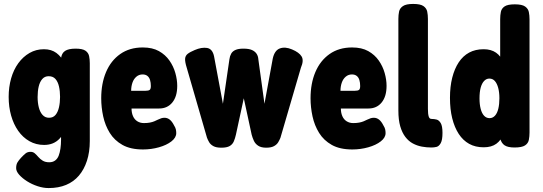

<svg xmlns="http://www.w3.org/2000/svg" viewBox="-20 -740 2755 975"><path d="M227 215Q200 215 171 205.5Q142 196 117.5 180.5Q93 165 77.5 147.5Q62 130 62 114Q62 96 68.5 85Q75 74 87 61Q100 47 110 39Q120 31 135 31Q148 31 157 39Q166 47 175 57.5Q184 68 197 76Q210 84 230 84Q248 84 260 75Q272 66 278 50.5Q284 35 287 14Q290 -7 290 -30V-444Q293 -470 310.5 -481.5Q328 -493 364 -493Q399 -493 414 -482.5Q429 -472 432.5 -455Q436 -438 436 -419V-24Q436 32 421.5 76.5Q407 121 380.5 152Q354 183 315.5 199Q277 215 227 215ZM204 -4Q163 -4 129.5 -23Q96 -42 72.5 -75.5Q49 -109 36.5 -153Q24 -197 24 -248Q24 -298 36.5 -342Q49 -386 73 -419Q97 -452 130 -471Q163 -490 203 -490Q241 -490 266.5 -471Q292 -452 308.5 -418.5Q325 -385 332 -341Q339 -297 339 -246Q339 -179 326 -124Q313 -69 283 -36.5Q253 -4 204 -4ZM229 -142Q250 -142 262 -156.5Q274 -171 279.5 -195Q285 -219 285 -248Q285 -277 279.5 -301Q274 -325 261.5 -339Q249 -353 227 -353Q207 -353 194.5 -338.5Q182 -324 176.5 -300.5Q171 -277 171 -247Q171 -219 177 -195Q183 -171 196 -156.5Q209 -142 229 -142Z M706 19Q643 19 602 -4Q561 -27 537.5 -65Q514 -103 504 -149Q494 -195 494 -241Q494 -316 518.5 -374Q543 -432 590.5 -465.5Q638 -499 705 -499Q754 -499 787 -480.5Q820 -462 840.5 -432.5Q861 -403 870.5 -369Q880 -335 880 -304Q880 -250 855 -219.5Q830 -189 788 -189H648Q648 -167 655.5 -150Q663 -133 677.5 -124Q692 -115 711 -115Q728 -115 741 -117.5Q754 -120 763.5 -124Q773 -128 782 -132.5Q791 -137 799 -139.5Q807 -142 815 -142Q830 -142 842 -132.5Q854 -123 864 -103Q871 -92 873 -83Q875 -74 875 -64Q875 -41 850.5 -22Q826 -3 787 8Q748 19 706 19ZM646 -279H719Q734 -279 740 -283.5Q746 -288 746 -303Q746 -320 742 -333.5Q738 -347 728.5 -354.5Q719 -362 704 -362Q686 -362 672.5 -350.5Q659 -339 652.5 -320Q646 -301 646 -279Z M1104 10Q1078 10 1063.5 2Q1049 -6 1042 -18Q1035 -30 1031 -41L928 -397Q919 -426 920 -441.5Q921 -457 933 -466.5Q945 -476 969 -486Q1004 -501 1031.5 -496.5Q1059 -492 1067 -454L1112 -213L1145 -439Q1147 -455 1154 -467.5Q1161 -480 1176 -486.5Q1191 -493 1216 -493Q1244 -493 1259.5 -486Q1275 -479 1283 -467Q1291 -455 1292 -438L1323 -213L1365 -442Q1374 -484 1401 -494Q1428 -504 1463 -489Q1499 -474 1511.5 -453.5Q1524 -433 1508 -396L1404 -40Q1400 -30 1393 -18Q1386 -6 1371.5 2Q1357 10 1332 10Q1306 10 1291 0Q1276 -10 1269 -25.5Q1262 -41 1258 -56L1218 -241L1178 -56Q1174 -38 1167.5 -22.5Q1161 -7 1146.5 1.5Q1132 10 1104 10Z M1769 19Q1706 19 1665 -4Q1624 -27 1600.5 -65Q1577 -103 1567 -149Q1557 -195 1557 -241Q1557 -316 1581.5 -374Q1606 -432 1653.5 -465.5Q1701 -499 1768 -499Q1817 -499 1850 -480.5Q1883 -462 1903.5 -432.5Q1924 -403 1933.5 -369Q1943 -335 1943 -304Q1943 -250 1918 -219.5Q1893 -189 1851 -189H1711Q1711 -167 1718.5 -150Q1726 -133 1740.5 -124Q1755 -115 1774 -115Q1791 -115 1804 -117.5Q1817 -120 1826.5 -124Q1836 -128 1845 -132.5Q1854 -137 1862 -139.5Q1870 -142 1878 -142Q1893 -142 1905 -132.5Q1917 -123 1927 -103Q1934 -92 1936 -83Q1938 -74 1938 -64Q1938 -41 1913.5 -22Q1889 -3 1850 8Q1811 19 1769 19ZM1709 -279H1782Q1797 -279 1803 -283.5Q1809 -288 1809 -303Q1809 -320 1805 -333.5Q1801 -347 1791.5 -354.5Q1782 -362 1767 -362Q1749 -362 1735.5 -350.5Q1722 -339 1715.5 -320Q1709 -301 1709 -279Z M2171 9Q2146 9 2122 4.5Q2098 0 2076.5 -11.5Q2055 -23 2038.5 -44.5Q2022 -66 2012.5 -98.5Q2003 -131 2003 -179V-644Q2003 -664 2006.5 -681Q2010 -698 2026 -709Q2042 -720 2078 -720Q2115 -720 2130.5 -709Q2146 -698 2149.5 -681Q2153 -664 2153 -644V-187Q2153 -174 2154 -164.5Q2155 -155 2157 -148.5Q2159 -142 2162.5 -139Q2166 -136 2172 -136Q2184 -136 2196.5 -133Q2209 -130 2218 -115Q2227 -100 2227 -65Q2227 -29 2218 -13Q2209 3 2196.5 6Q2184 9 2171 9Z M2436 8Q2394 8 2362.5 -9.5Q2331 -27 2309.5 -60Q2288 -93 2276.5 -139Q2265 -185 2265 -243Q2265 -300 2276.5 -345.5Q2288 -391 2309.5 -423.5Q2331 -456 2362.5 -473Q2394 -490 2436 -490Q2474 -490 2499 -472.5Q2524 -455 2537 -422Q2550 -389 2554.5 -343Q2559 -297 2559 -241Q2559 -185 2554.5 -139.5Q2550 -94 2537.5 -61Q2525 -28 2500.5 -10Q2476 8 2436 8ZM2466 -140Q2482 -140 2493.5 -152.5Q2505 -165 2510.5 -188Q2516 -211 2516 -241Q2516 -271 2510 -293.5Q2504 -316 2493 -328.5Q2482 -341 2465 -341Q2450 -341 2438.5 -329Q2427 -317 2421 -295Q2415 -273 2415 -240Q2415 -210 2421 -187Q2427 -164 2438.5 -152Q2450 -140 2466 -140ZM2593 9Q2559 9 2542.5 -2Q2526 -13 2520 -37V-643Q2520 -663 2523.5 -680Q2527 -697 2542.5 -707.5Q2558 -718 2594 -718Q2631 -718 2646.5 -707Q2662 -696 2665.5 -679Q2669 -662 2669 -642V-67Q2669 -47 2665.5 -29.5Q2662 -12 2646 -1.5Q2630 9 2593 9Z"/></svg>

Font: Fredoka Condensed SemiBold
Style: Regular
Weight: 600
Width: 3
Designer: Ben Nathan
Foundry: Milena B. Brandão, Ben Nathan
Version: Version 2.001